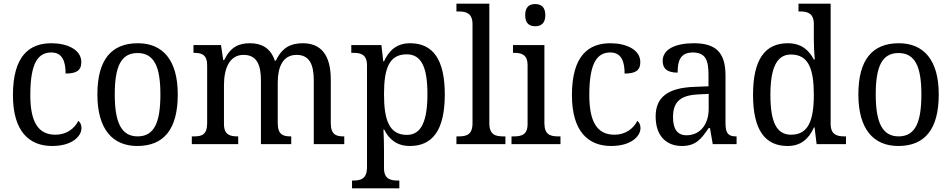

<svg xmlns="http://www.w3.org/2000/svg" viewBox="-20 -780 5151 1039"><path d="M262 10C371 10 421 -43 421 -87C421 -105 414 -118 404 -126C383 -84 340 -51 280 -51C184 -51 144 -124 144 -266C144 -445 189 -496 258 -496C319 -496 335 -445 335 -382C393 -382 420 -398 420 -444C420 -512 343 -546 258 -546C140 -546 50 -479 50 -265C50 -69 138 10 262 10Z M723 10C867 10 942 -81 942 -269C942 -456 860 -546 726 -546C582 -546 507 -456 507 -269C507 -81 589 10 723 10ZM725 -42C635 -42 601 -120 601 -269C601 -418 634 -493 724 -493C815 -493 848 -418 848 -269C848 -120 816 -42 725 -42Z M1018 0H1269V-42H1267C1226 -42 1192 -49 1192 -109V-320C1192 -406 1220 -483 1298 -483C1367 -483 1392 -433 1392 -346V0H1556V-42H1553C1512 -42 1483 -51 1483 -114V-334C1483 -413 1508 -483 1585 -483C1653 -483 1678 -433 1678 -346V0H1843V-42H1840C1799 -42 1770 -51 1770 -114V-350C1770 -487 1713 -546 1619 -546C1559 -546 1508 -527 1473 -452H1467C1444 -522 1393 -546 1333 -546C1273 -546 1228 -527 1193 -455H1188L1176 -536H1027V-494H1030C1071 -494 1101 -485 1101 -426V-114C1101 -51 1072 -42 1031 -42H1018Z M1885 239H2141V197H2133C2093 197 2058 189 2058 130V34C2058 2 2057 -44 2055 -79H2059C2085 -26 2128 10 2198 10C2321 10 2387 -76 2387 -269C2387 -461 2321 -546 2199 -546C2127 -546 2085 -507 2058 -448H2054L2044 -536H1881V-494H1893C1933 -494 1966 -485 1966 -426V125C1966 188 1932 197 1892 197H1885ZM2182 -50C2087 -50 2058 -129 2058 -270C2058 -412 2087 -486 2181 -486C2262 -486 2293 -413 2293 -271C2293 -129 2262 -50 2182 -50Z M2450 0H2715V-42H2703C2661 -42 2628 -51 2628 -114V-760H2450V-718H2462C2501 -718 2537 -709 2537 -650V-114C2537 -51 2505 -42 2462 -42H2450Z M2876 -638C2907 -638 2931 -653 2931 -698C2931 -743 2907 -758 2876 -758C2845 -758 2822 -743 2822 -698C2822 -653 2845 -638 2876 -638ZM2748 0H3013V-42H3001C2958 -42 2926 -51 2926 -114V-536H2756V-494H2762C2803 -494 2835 -485 2835 -426V-109C2835 -50 2802 -42 2760 -42H2748Z M3287 10C3396 10 3446 -43 3446 -87C3446 -105 3439 -118 3429 -126C3408 -84 3365 -51 3305 -51C3209 -51 3169 -124 3169 -266C3169 -445 3214 -496 3283 -496C3344 -496 3360 -445 3360 -382C3418 -382 3445 -398 3445 -444C3445 -512 3368 -546 3283 -546C3165 -546 3075 -479 3075 -265C3075 -69 3163 10 3287 10Z M3670 10C3747 10 3776 -30 3815 -87H3822L3837 0H3966V-42H3963C3921 -42 3906 -58 3906 -114V-373C3906 -500 3849 -546 3735 -546C3639 -546 3566 -516 3566 -450C3566 -406 3594 -387 3647 -387C3647 -451 3661 -496 3730 -496C3803 -496 3814 -446 3814 -373V-313L3738 -310C3597 -305 3528 -256 3528 -150C3528 -41 3589 10 3670 10ZM3695 -48C3645 -48 3622 -83 3622 -145C3622 -223 3655 -264 3757 -269L3815 -272V-191C3815 -106 3768 -48 3695 -48Z M4242 10C4315 10 4357 -29 4385 -91H4388L4399 0H4558V-42H4550C4509 -42 4475 -51 4475 -110V-760H4301V-718H4309C4349 -718 4384 -709 4384 -650V-566C4384 -532 4386 -490 4389 -458H4384C4357 -510 4315 -546 4243 -546C4121 -546 4055 -460 4055 -267C4055 -75 4121 10 4242 10ZM4261 -51C4181 -51 4149 -122 4149 -266C4149 -408 4181 -485 4260 -485C4355 -485 4384 -408 4384 -267C4384 -126 4353 -51 4261 -51Z M4841 10C4985 10 5060 -81 5060 -269C5060 -456 4978 -546 4844 -546C4700 -546 4625 -456 4625 -269C4625 -81 4707 10 4841 10ZM4843 -42C4753 -42 4719 -120 4719 -269C4719 -418 4752 -493 4842 -493C4933 -493 4966 -418 4966 -269C4966 -120 4934 -42 4843 -42Z"/></svg>

Font: Noto Serif Armenian SemiCondensed
Style: Regular
Weight: 400
Width: 4
Designer: Monotype Design Team
Foundry: Monotype Imaging Inc.
Version: Version 2.008